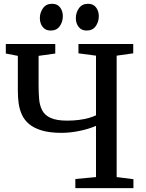

<svg xmlns="http://www.w3.org/2000/svg" viewBox="-20 -970 751 990"><path d="M475 -321Q437 -304.5 389 -294.8Q341 -285 297.5 -285Q236.5 -285 195.8 -297.2Q155 -309.5 130.2 -330.2Q105.5 -351 93 -378.5Q80.5 -406 76.2 -437.2Q72 -468.5 72 -500.5V-682L10 -694V-743H265V-694L179 -682V-528.5Q179 -491.5 181.8 -459Q184.5 -426.5 197.5 -401.2Q210.5 -376 241 -362Q271.5 -348 326.5 -348Q359.5 -348 388 -351.8Q416.5 -355.5 438.8 -362Q461 -368.5 475 -375.5V-683L384.5 -695V-743H667V-695L581.5 -683V-57L668 -46V0H368.5V-47L475 -57ZM240.5 -812.5Q214.5 -812.5 200 -831.2Q185.5 -850 185.5 -876.5Q185.5 -905 201.8 -927.8Q218 -950.5 248 -950.5H249Q275.5 -950.5 289.8 -931.8Q304 -913 304 -886.5Q304 -857.5 288 -835Q272 -812.5 241.5 -812.5ZM426 -812.5Q400 -812.5 385.5 -831.2Q371 -850 371 -876.5Q371 -905 387.2 -927.8Q403.5 -950.5 433.5 -950.5H434.5Q461 -950.5 475.2 -931.8Q489.5 -913 489.5 -886.5Q489.5 -857.5 473.5 -835Q457.5 -812.5 427 -812.5Z"/></svg>

Font: Merriweather 28pt
Style: Regular
Weight: 400
Version: Version 2.100